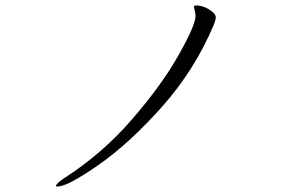

<svg xmlns="http://www.w3.org/2000/svg" viewBox="-20 -669 1040 703"><path d="M185 12Q185 3 217 -18Q354 -106 462.5 -231Q571 -356 633.5 -466.5Q696 -577 696 -611Q696 -620 693 -630.5Q690 -641 690 -643Q690 -646 693 -648Q694 -649 700 -649Q721 -649 745.5 -634.5Q770 -620 770 -605Q770 -597 764 -581Q694 -414 574 -279Q454 -144 340.5 -65Q227 14 191 14Q185 14 185 12Z"/></svg>

Font: JyunsaiKaai Light
Style: Regular
Weight: 300
Designer: Fontworks Inc.
Version: Version 0.030;April 7, 2024;FontCreator 14.0.0.2901 64-bit